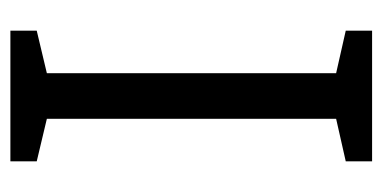

<svg xmlns="http://www.w3.org/2000/svg" viewBox="-208 -546 754 379"><g transform="rotate(-90 169.5 -357.0)"><path d="M298 0H40V-52L124 -71V-642L40 -662V-714H298V-662L214 -642V-71L298 -52Z"/></g></svg>

Font: Noto Sans Tai Le
Style: Regular
Weight: 400
Designer: Monotype Design Team
Foundry: Monotype Imaging Inc.
Version: Version 2.002; ttfautohint (v1.8.4.7-5d5b)